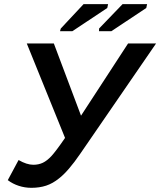

<svg xmlns="http://www.w3.org/2000/svg" viewBox="-20 -898 774 928"><path d="M131.8 9.8Q100.1 9.8 70.8 0.2Q41.5 -9.3 17.6 -27.3L69.8 -124.5Q109.4 -101.6 141.1 -101.6Q166.5 -101.6 187 -111.3Q207.5 -121.1 228.5 -143.6Q238.8 -154.8 255.4 -176.8Q272 -198.7 294.4 -231.4L109.4 -688H240.2L371.6 -338.9L599.1 -688H734.4L368.2 -155.3Q310.1 -70.3 265.1 -35.6Q234.9 -11.2 202.9 -0.7Q170.9 9.8 131.8 9.8ZM498.5 -859.4 329.6 -747.1H270L273.9 -760.3L383.8 -877.9H502.4ZM687 -859.4 518.1 -747.1H458.5L459 -760.3L572.3 -877.9H690.9Z"/></svg>

Font: Arimo SemiBold
Style: Italic
Weight: 600
Italic angle: -12°
Version: Version 1.33